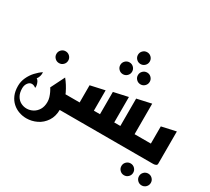

<svg xmlns="http://www.w3.org/2000/svg" viewBox="-184 -1112 1785 1634"><g transform="rotate(30 708.5 -295.0)"><path d="M230 -342Q206 -342 189 -359Q172 -376 172 -400Q172 -424 189 -441Q206 -458 230 -458Q254 -458 271 -441Q288 -424 288 -400Q288 -376 271 -359Q254 -342 230 -342Z M364 0V-140H510V0ZM223 204Q186 204 150.5 191.5Q115 179 86.5 153.5Q58 128 41.5 90Q25 52 25 0Q25 -44 43.5 -84Q62 -124 91 -155.5Q120 -187 151 -207Q153 -188 148 -169.5Q143 -151 131 -135Q142 -130 149.5 -115Q157 -100 160 -84Q163 -68 160 -58Q150 -66 140 -70Q130 -74 120 -74Q98 -74 82 -52.5Q66 -31 66 0Q66 44 83 73.5Q100 103 127 117Q154 131 184 131Q216 131 245 115.5Q274 100 292.5 69.5Q311 39 311 -6Q311 -28 304.5 -49.5Q298 -71 288.5 -91Q279 -111 269 -126L337 -262Q375 -216 405 -154.5Q435 -93 435 -5Q435 63 404 110Q373 157 324.5 180.5Q276 204 223 204Z M835 -682Q811 -682 794 -699Q777 -716 777 -740Q777 -764 794 -781Q811 -798 835 -798Q859 -798 876 -781Q893 -764 893 -740Q893 -716 876 -699Q859 -682 835 -682ZM921 -532Q897 -532 880 -549Q863 -566 863 -590Q863 -614 880 -631Q897 -648 921 -648Q945 -648 962 -631Q979 -614 979 -590Q979 -566 962 -549Q945 -532 921 -532ZM748 -532Q724 -532 707 -549Q690 -566 690 -590Q690 -614 707 -631Q724 -648 748 -648Q772 -648 789 -631Q806 -614 806 -590Q806 -566 789 -549Q772 -532 748 -532Z M470 0V-140H550V-309L690 -340V-140H750V-359L890 -390V-140H950V-409L1090 -440V-140H1210V0Z M1359 208Q1335 208 1318 191Q1301 174 1301 150Q1301 126 1318 109Q1335 92 1359 92Q1383 92 1400 109Q1417 126 1417 150Q1417 174 1400 191Q1383 208 1359 208ZM1186 208Q1162 208 1145 191Q1128 174 1128 150Q1128 126 1145 109Q1162 92 1186 92Q1210 92 1227 109Q1244 126 1244 150Q1244 174 1227 191Q1210 208 1186 208Z M1170 0V-140H1250V-309L1390 -340V-23Q1390 -11 1380 -6Q1370 -1 1360 -0.5Q1350 0 1350 0Z"/></g></svg>

Font: Reem Kufi Fun
Style: Regular
Weight: 400
Designer: Khaled Hosny
Version: Version 1.005